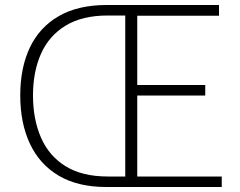

<svg xmlns="http://www.w3.org/2000/svg" viewBox="-20 -748 960 768"><path d="M405 0Q291 0 214.5 -45.5Q138 -91 99.5 -173.5Q61 -256 61 -366Q61 -477 99.5 -558Q138 -639 215 -683.5Q292 -728 407 -728H856V-685H529V-408H801V-366H529V-42H867V0ZM411 -42H481V-686H411Q309 -686 242.5 -645.5Q176 -605 144 -533Q112 -461 112 -366Q112 -271 144 -197.5Q176 -124 242.5 -83Q309 -42 411 -42Z"/></svg>

Font: Noto Sans KR ExtraLight
Style: Regular
Weight: 250
Designer: Ryoko NISHIZUKA  (kana, bopomofo & ideographs); Paul D. Hunt (Latin, Greek & Cyrillic); Sandoll Communications , Soo-you
Foundry: Adobe
Version: Version 2.004-H2;hotconv 1.0.118;makeotfexe 2.5.65603